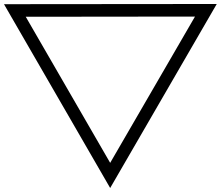

<svg xmlns="http://www.w3.org/2000/svg" viewBox="-20 -762 1106 962"><path d="M1066 -742 0 -741 532 180ZM957 -679 532 54 109 -678Z"/></svg>

Font: ABC-Triangle-Monogram
Style: Regular
Weight: 400
Designer: Sadat Fauzi
Foundry: Intuisi Creative
Version: Version 001.000